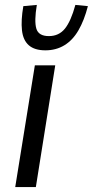

<svg xmlns="http://www.w3.org/2000/svg" viewBox="-20 -762 378 782"><path d="M42 0 122 -496H205L126 0ZM165 -557Q121 -557 97.5 -577.5Q74 -598 69.5 -638.5Q65 -679 75 -737L130 -742Q119 -676 128 -645.5Q137 -615 179 -615Q220 -615 244.5 -645.5Q269 -676 287 -742L338 -737Q323 -679 299.5 -638.5Q276 -598 242 -577.5Q208 -557 165 -557Z"/></svg>

Font: Nunito Sans 7pt Condensed
Style: Italic
Weight: 400
Width: 3
Italic angle: -9°
Designer: Vernon Adams
Foundry: Vernon Adams
Version: Version 3.101;gftools[0.9.27]